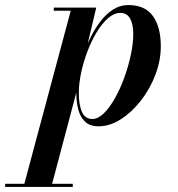

<svg xmlns="http://www.w3.org/2000/svg" viewBox="-130 -490 706 760"><path d="M-37 250 150 -447.5H83V-460H251L209.5 -285L187 -202.5L182 -161L73 250ZM-109.5 250V237.5H158V250ZM235.5 -19Q258 -19 281 -41.5Q304 -64 325 -101.2Q346 -138.5 362.2 -183.5Q378.5 -228.5 388 -273.5Q397.5 -318.5 397.5 -356Q397.5 -394.5 384.8 -416.8Q372 -439 346 -439Q322 -439 298.2 -418.5Q274.5 -398 253.5 -363.8Q232.5 -329.5 216.5 -287.5Q200.5 -245.5 191.2 -202.2Q182 -159 182 -121Q182 -75.5 194.2 -47.2Q206.5 -19 235.5 -19ZM260 10Q226.5 10 207.2 -8Q188 -26 180 -56Q172 -86 172 -122Q172 -150.5 178.2 -187Q184.5 -223.5 196.8 -262.5Q209 -301.5 226.8 -338.5Q244.5 -375.5 267.5 -405.2Q290.5 -435 318 -452.5Q345.5 -470 377.5 -470Q444.5 -470 475.5 -426.2Q506.5 -382.5 506.5 -307.5Q506.5 -250 485 -193.8Q463.5 -137.5 427.5 -91.5Q391.5 -45.5 348 -17.8Q304.5 10 260 10Z"/></svg>

Font: Bodoni Moda 18pt SemiBold
Style: Italic
Weight: 600
Italic angle: -13°
Designer: Owen Earl
Foundry: indestructible type
Version: Version 2.005